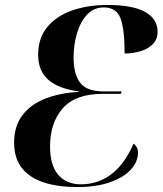

<svg xmlns="http://www.w3.org/2000/svg" viewBox="-20 -744 656 775"><path d="M290 11Q214 11 157 -7.5Q100 -26 68.5 -65.5Q37 -105 37 -168Q37 -235 70.5 -279Q104 -323 163 -346Q222 -369 298 -373V-375Q216 -386 175 -422Q134 -458 134 -523Q134 -590 170.5 -634.5Q207 -679 270.5 -701.5Q334 -724 413 -724Q515 -724 565.5 -696Q616 -668 616 -616Q616 -584 595.5 -564.5Q575 -545 544.5 -536.5Q514 -528 483 -528Q483 -626 466.5 -670Q450 -714 399 -714Q359 -714 332 -685.5Q305 -657 291 -610.5Q277 -564 277 -512Q277 -445 303.5 -410Q330 -375 399 -375H471L468 -365H393Q284 -365 233 -306.5Q182 -248 182 -153Q182 -77 215 -38.5Q248 0 307 0Q375 0 429 -40.5Q483 -81 519 -164Q526 -160 531.5 -150.5Q537 -141 537 -128Q537 -92 509 -60.5Q481 -29 426 -9Q371 11 290 11Z"/></svg>

Font: Noto Serif Display SemiCondensed
Style: Bold Italic
Weight: 700
Width: 4
Italic angle: -12°
Designer: Monotype Design Team
Foundry: Monotype Imaging Inc.
Version: Version 2.009